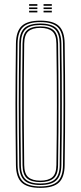

<svg xmlns="http://www.w3.org/2000/svg" viewBox="-20 -905 390 930"><path d="M175.2 5Q112.8 5 85.4 -20.6Q58 -46.2 57.2 -105Q56.2 -191.2 55.6 -263.6Q55 -336 55 -403.2Q55 -470.5 55.6 -541Q56.2 -611.5 57.2 -694Q58 -753.5 85.4 -779.2Q112.8 -805 175.2 -805Q238 -805 265.2 -779.2Q292.5 -753.5 293.2 -694Q294.5 -611.5 295 -541Q295.5 -470.5 295.5 -403.2Q295.5 -336 295 -263.6Q294.5 -191.2 293.2 -105Q292.5 -46.2 265.2 -20.6Q238 5 175.2 5ZM175.2 -2Q233.5 -2 259 -26Q284.5 -50 285.2 -105Q286.5 -191.2 287 -263.6Q287.5 -336 287.5 -403.2Q287.5 -470.5 287 -541Q286.5 -611.5 285.2 -694Q284.5 -749.8 259 -773.9Q233.5 -798 175.2 -798Q117 -798 91.5 -773.9Q66 -749.8 65.2 -694Q64.2 -611.5 63.6 -541Q63 -470.5 63 -403.2Q63 -336 63.6 -263.6Q64.2 -191.2 65.2 -105Q66 -50 91.6 -26Q117.2 -2 175.2 -2ZM175.2 -9Q121.5 -9 97.8 -31.4Q74 -53.8 73.2 -105Q72.2 -191.2 71.6 -263.6Q71 -336 71 -403.2Q71 -470.5 71.6 -541Q72.2 -611.5 73.2 -694Q74 -746 97.8 -768.5Q121.5 -791 175.2 -791Q229 -791 252.8 -768.5Q276.5 -746 277.2 -694Q278.5 -611.5 279 -541Q279.5 -470.5 279.5 -403.2Q279.5 -336 279 -263.6Q278.5 -191.2 277.2 -105Q276.5 -53.8 252.8 -31.4Q229 -9 175.2 -9ZM175.2 -16Q223.8 -16 246.2 -36.4Q268.8 -56.8 269.2 -105Q270.5 -191.2 271 -263.6Q271.5 -336 271.5 -403.2Q271.5 -470.5 271 -541Q270.5 -611.5 269.2 -694Q268.5 -742.2 246.6 -763.1Q224.8 -784 175.2 -784Q125.8 -784 103.9 -763.1Q82 -742.2 81.2 -694Q80.2 -611.5 79.6 -541Q79 -470.5 79 -403.2Q79 -336 79.6 -263.6Q80.2 -191.2 81.2 -105Q81.8 -56.8 104.2 -36.4Q126.8 -16 175.2 -16ZM175.2 -23Q133 -23 111.4 -40.8Q89.8 -58.5 89.2 -105Q87.8 -220 87.2 -316.8Q86.8 -413.5 87.4 -504.6Q88 -595.8 89.2 -694Q89.8 -739.5 110.6 -758.2Q131.5 -777 175.2 -777Q219.2 -777 240 -758.2Q260.8 -739.5 261.2 -694Q262.2 -625.5 262.8 -556.6Q263.2 -487.8 263.4 -416.1Q263.5 -344.5 263 -267.4Q262.5 -190.2 261.2 -105Q260.8 -58.5 239.1 -40.8Q217.5 -23 175.2 -23ZM175.2 -30Q214 -30 233.4 -46.6Q252.8 -63.2 253.2 -106Q254.2 -183.5 254.9 -254.2Q255.5 -325 255.5 -394.6Q255.5 -464.2 255 -537.5Q254.5 -610.8 253.2 -693Q252.8 -736.2 233.4 -753.1Q214 -770 175.2 -770Q136.8 -770 117.2 -753.1Q97.8 -736.2 97.2 -693Q96 -603 95.4 -511.1Q94.8 -419.2 95.2 -319.6Q95.8 -220 97.2 -106Q97.8 -63.2 117.2 -46.6Q136.8 -30 175.2 -30ZM191 -877V-885H231V-877ZM121 -845V-853H161V-845ZM121 -861V-869H161V-861ZM121 -877V-885H161V-877ZM191 -845V-853H231V-845ZM191 -861V-869H231V-861Z"/></svg>

Font: Big Shoulders Inline Text Thin Thin
Style: Regular
Weight: 250
Version: Version 2.002